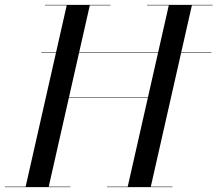

<svg xmlns="http://www.w3.org/2000/svg" viewBox="-60 -770 895 790"><path d="M110 -554V-556H810V-554ZM207 -369V-371H567V-369ZM395 -748H309.5L140.5 -2H230V0H-40V-2H45.5L214.5 -748H125V-750H395ZM815 -750V-748H729.5L560.5 -2H650V0H380V-2H465.5L634.5 -748H545V-750Z"/></svg>

Font: Bodoni Moda 96pt
Style: Italic
Weight: 400
Italic angle: -13°
Version: Version 2.004